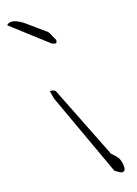

<svg xmlns="http://www.w3.org/2000/svg" viewBox="-217 -790 571 803"><g transform="rotate(-30 68.5 -388.5)"><path d="M11.7 -444.3Q17.6 -444.3 24.9 -440.4Q32.2 -436.5 34.2 -429.7L102.5 -90.8Q114.3 -73.2 119.6 -62.5Q125 -51.8 125 -34.2Q125 -25.4 122.1 -12.2Q119.1 1 108.4 1H104.5Q102.5 1 102.5 0Q100.6 -1 96.7 -3.9L82 -18.6Q79.1 -21.5 79.1 -22.5L11.7 -408.2ZM-4.9 -772.5Q-3.9 -773.4 0 -774.9Q3.9 -776.4 5.9 -777.3Q13.7 -778.3 22 -775.4Q30.3 -772.5 37.6 -767.1Q44.9 -761.7 51.3 -755.9Q57.6 -750 62.5 -744.1Q68.4 -737.3 77.1 -726.6Q85.9 -715.8 95.7 -703.6Q105.5 -691.4 114.3 -680.7Q123 -669.9 128.9 -663.1Q130.9 -660.2 133.3 -651.9Q135.7 -643.6 135.7 -640.6Q137.7 -633.8 141.1 -622.1Q144.5 -610.4 133.8 -604.5L119.1 -612.3Z"/></g></svg>

Font: Waiting for the Sunrise
Style: Regular
Weight: 300
Version: Version 1.001 2001